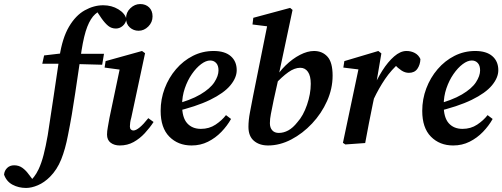

<svg xmlns="http://www.w3.org/2000/svg" viewBox="-161 -707 2483 949"><path d="M349 -681Q391 -681 424 -661Q457 -641 464 -612Q460 -591 445 -578.5Q430 -566 412 -566Q390 -566 374 -579Q358 -592 341 -616L312 -659L360 -665Q332 -657 309.5 -637Q287 -617 270.5 -575Q254 -533 242 -457Q226 -352 210.5 -245Q195 -138 175 -39Q162 30 141.5 81Q121 132 86 167Q58 195 26.5 208.5Q-5 222 -32 222Q-69 222 -99 206Q-129 190 -141 156Q-139 136 -125.5 123Q-112 110 -91 110Q-68 110 -50.5 122.5Q-33 135 -18 156L8 190L-16 193Q-4 181 7.5 166.5Q19 152 30 129Q44 99 54.5 58.5Q65 18 75 -39Q90 -135 104 -230.5Q118 -326 133 -426Q147 -519 180 -575Q213 -631 258 -656Q303 -681 349 -681ZM48 -392 57 -433 168 -446V-441H353L344 -387L160 -392Z M368 -42Q368 -58 372 -79Q376 -100 380 -124L434 -381L453 -360L356 -373L361 -405L541 -455L556 -444L488 -126Q484 -112 482.5 -101Q481 -90 481 -82Q481 -72 486 -67Q491 -62 498 -62Q524 -62 572 -123L598 -104Q579 -75 554.5 -48.5Q530 -22 499.5 -5Q469 12 431 12Q404 12 386 -1.5Q368 -15 368 -42ZM524 -555Q499 -555 480.5 -571.5Q462 -588 462 -617Q462 -646 483.5 -666.5Q505 -687 532 -687Q559 -687 576 -670.5Q593 -654 593 -626Q593 -597 572 -576Q551 -555 524 -555Z M786 12Q719 12 676 -31.5Q633 -75 633 -159Q633 -217 653 -270Q673 -323 709 -365Q745 -407 792.5 -431Q840 -455 895 -455Q950 -455 979.5 -429.5Q1009 -404 1009 -360Q1009 -323 977.5 -285Q946 -247 877.5 -213.5Q809 -180 698 -154L695 -189Q780 -211 829 -240Q878 -269 898.5 -300.5Q919 -332 919 -359Q919 -383 907.5 -395.5Q896 -408 878 -408Q857 -408 833 -390Q809 -372 787.5 -341Q766 -310 752.5 -270.5Q739 -231 739 -187Q739 -126 764 -98Q789 -70 832 -70Q873 -70 904.5 -91Q936 -112 956 -138L981 -119Q962 -85 933 -55Q904 -25 867 -6.5Q830 12 786 12Z M1164 12Q1121 12 1094 -11Q1067 -34 1067 -80Q1067 -113 1074.5 -152Q1082 -191 1090 -233L1163 -596L1199 -572L1087 -586L1091 -619L1273 -668L1285 -658L1216 -333V-322L1192 -214Q1183 -169 1178 -144Q1173 -119 1173 -98Q1173 -76 1184.5 -63Q1196 -50 1217 -50Q1241 -50 1264 -62.5Q1287 -75 1309 -103Q1338 -135 1356.5 -189Q1375 -243 1375 -293Q1375 -332 1361 -352Q1347 -372 1323 -372Q1295 -372 1264 -350Q1233 -328 1197 -289L1189 -304Q1216 -350 1250.5 -383.5Q1285 -417 1322 -436Q1359 -455 1391 -455Q1432 -455 1457.5 -427Q1483 -399 1483 -333Q1483 -269 1455.5 -207.5Q1428 -146 1381.5 -96.5Q1335 -47 1278.5 -17.5Q1222 12 1164 12Z M1686 -217 1680 -263Q1701 -314 1728.5 -357.5Q1756 -401 1787 -428Q1818 -455 1848 -455Q1871 -455 1889.5 -445Q1908 -435 1917 -415Q1916 -387 1902 -367Q1888 -347 1860 -347Q1841 -347 1823.5 -358.5Q1806 -370 1787 -390L1775 -403L1819 -402Q1773 -362 1742 -316Q1711 -270 1686 -217ZM1534 -1 1614 -380 1651 -359 1536 -373 1541 -405 1709 -455 1724 -443 1698 -290 1700 -280 1682 -195Q1672 -146 1662.5 -98Q1653 -50 1644 0L1546 7Z M2079 12Q2012 12 1969 -31.5Q1926 -75 1926 -159Q1926 -217 1946 -270Q1966 -323 2002 -365Q2038 -407 2085.5 -431Q2133 -455 2188 -455Q2243 -455 2272.5 -429.5Q2302 -404 2302 -360Q2302 -323 2270.5 -285Q2239 -247 2170.5 -213.5Q2102 -180 1991 -154L1988 -189Q2073 -211 2122 -240Q2171 -269 2191.5 -300.5Q2212 -332 2212 -359Q2212 -383 2200.5 -395.5Q2189 -408 2171 -408Q2150 -408 2126 -390Q2102 -372 2080.5 -341Q2059 -310 2045.5 -270.5Q2032 -231 2032 -187Q2032 -126 2057 -98Q2082 -70 2125 -70Q2166 -70 2197.5 -91Q2229 -112 2249 -138L2274 -119Q2255 -85 2226 -55Q2197 -25 2160 -6.5Q2123 12 2079 12Z"/></svg>

Font: Lisu Bosa Black
Style: Italic
Weight: 900
Italic angle: -19°
Designer: David Morse, Annie Olsen, Victor Gaultney, Frank Grießhammer (Latin)
Foundry: SIL International
Version: Version 2.000